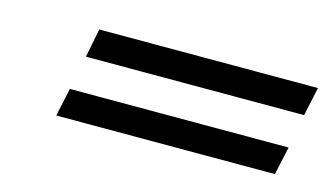

<svg xmlns="http://www.w3.org/2000/svg" viewBox="-38 -417 636 369"><g transform="rotate(15 279.5 -232.5)"><path d="M534.2 -198.2 522 -142.1H86.9L99.1 -198.2ZM559.1 -323.2 546.9 -266.1H112.8L124 -323.2Z"/></g></svg>

Font: Linux Libertine O
Style: Semibold Italic
Weight: 600
Italic angle: -11.5°
Designer: Philipp H. Poll
Foundry: Philipp H. Poll
Version: Version 5.1.2